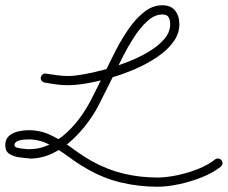

<svg xmlns="http://www.w3.org/2000/svg" viewBox="-38 -585 866 730"><path d="M132 -271Q125 -272 120.5 -278Q116 -284 117 -291Q119 -298 124.5 -302.5Q130 -307 137 -305Q158 -302 179 -299Q200 -296 221 -296Q244 -296 281 -302.5Q318 -309 361.5 -321Q405 -333 448.5 -350Q492 -367 528.5 -389Q565 -411 587 -437Q609 -463 609 -493Q609 -509 603 -519.5Q597 -530 579 -530Q550 -530 522 -504.5Q494 -479 470.5 -442Q447 -405 428.5 -368.5Q410 -332 399 -309Q386 -282 372 -254.5Q358 -227 344 -199Q326 -161 298.5 -123Q271 -85 236.5 -53Q202 -21 161 -1.5Q120 18 74 18Q74 18 73 17Q72 17 72 17Q55 16 34 13Q13 10 -2.5 0Q-18 -10 -18 -33Q-18 -56 -3.5 -68.5Q11 -81 31.5 -85.5Q52 -90 71 -90Q117 -90 157.5 -70Q198 -50 235 -22.5Q272 5 310 27Q369 60 431.5 75Q494 90 561 90Q593 90 634.5 81.5Q676 73 715 57.5Q754 42 780 21Q785 17 792.5 18Q800 19 804 24Q809 30 808 37Q807 44 801 49Q772 72 729.5 89Q687 106 642 115.5Q597 125 561 125Q490 125 422.5 109Q355 93 293 57Q259 38 223.5 11.5Q188 -15 150 -35Q112 -55 71 -55Q64 -55 51 -54Q38 -53 27.5 -48Q17 -43 17 -33Q17 -26 29 -23Q41 -20 55 -19Q69 -18 76 -17Q76 -17 75 -17Q74 -18 74 -18Q115 -18 151 -36Q187 -54 218 -83Q249 -112 273 -147Q297 -182 313 -215Q327 -242 340.5 -269.5Q354 -297 368 -325Q382 -354 402.5 -394Q423 -434 450 -473.5Q477 -513 509.5 -539Q542 -565 579 -565Q612 -565 628 -544.5Q644 -524 644 -493Q644 -457 621 -425.5Q598 -394 559.5 -368Q521 -342 474.5 -322Q428 -302 380.5 -288.5Q333 -275 291 -268Q249 -261 221 -261Q198 -261 176 -264Q154 -267 132 -271Q132 -271 132 -271Q132 -271 132 -271Z"/></svg>

Font: FRB American Cursive
Style: Italic
Weight: 400
Italic angle: -25°
Version: Version 2.0;Modular Font Editor K font №1